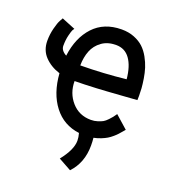

<svg xmlns="http://www.w3.org/2000/svg" viewBox="-125 -593 768 861"><g transform="rotate(20 259.0 -162.5)"><path d="M309.1 -498.5H310.1Q343.3 -498.5 370.1 -487.8Q397 -477.1 414.8 -460.4Q432.6 -443.8 445.8 -419.9Q459 -396 466.1 -373.5Q473.1 -351.1 477.3 -325Q481.4 -298.8 482.7 -281Q483.9 -263.2 483.9 -245.6Q483.9 -228.5 483.4 -224.6Q463.9 -223.1 411.4 -219.5Q358.9 -215.8 343.3 -214.8Q327.6 -213.9 293.9 -211.9Q260.3 -210 237.5 -209.5Q214.8 -209 189.5 -208.5Q189.5 -150.9 225.1 -110.4Q260.7 -69.8 317.4 -69.8Q334 -69.8 349.1 -74.7Q364.3 -79.6 373 -84.5Q381.8 -89.4 393.1 -101.3Q404.3 -113.3 407.2 -117.2Q410.2 -121.1 419.9 -134.8L480 -81.5Q478.5 -79.6 470.2 -70.1Q461.9 -60.5 456.5 -54.4Q451.2 -48.3 439.7 -38.3Q428.2 -28.3 417.2 -21.7Q406.2 -15.1 389.9 -8.5Q373.5 -2 356 1.5Q357.9 18.6 357.9 38.1Q357.9 120.6 307.1 174.3L246.1 140.6Q293 82 293 38.6Q293 22.5 287.6 3.4Q211.9 -5.9 166.3 -65.2Q120.6 -124.5 113.8 -218.3Q69.3 -232.4 41 -262.2Q12.7 -292 12.7 -336.9Q12.7 -367.7 20.3 -397.2Q27.8 -426.8 35.6 -440.4L43.5 -454.6L108.4 -428.2Q106 -425.3 102.5 -419.2Q99.1 -413.1 93.5 -390.4Q87.9 -367.7 87.9 -340.3Q87.9 -317.4 115.2 -302.7Q126.5 -391.6 176 -444.8Q225.6 -498 309.1 -498.5ZM189.5 -283.2Q301.3 -284.2 406.2 -295.9Q400.4 -356.9 376.2 -390.6Q352.1 -424.3 309.6 -424.3Q269.5 -424.3 241.9 -404.3Q214.4 -384.3 202.1 -353.3Q189.9 -322.3 189.5 -283.2Z"/></g></svg>

Font: FantasqueSansM Nerd Font
Style: Regular
Weight: 400
Monospace: yes
Designer: Jany Belluz
Version: Version 1.8.0 ; ttfautohint (v1.8.2);Nerd Fonts 3.4.0